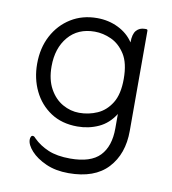

<svg xmlns="http://www.w3.org/2000/svg" viewBox="-66 -426 587 655"><g transform="rotate(10 227.0 -98.0)"><path d="M345 -57Q323 -22 289 -6.5Q255 9 216 9Q162 9 123.5 -16.5Q85 -42 64.5 -84.5Q44 -127 44 -178Q44 -233 66.5 -275.5Q89 -318 128.5 -342.5Q168 -367 219 -367Q259 -367 292.5 -350.5Q326 -334 345 -305Q345 -334 356 -346.5Q367 -359 385 -359H390Q395 -359 395 -354V-7Q395 73 349.5 122Q304 171 214 171Q169 171 135.5 156Q102 141 83 120Q64 99 64 81Q64 76 66 71.5Q68 67 72 67Q76 67 78 69Q80 71 83 74Q104 95 134.5 108Q165 121 211 121Q282 121 313.5 88Q345 55 345 -7ZM214 -38Q247 -38 276.5 -51Q306 -64 325 -94.5Q344 -125 344 -178Q344 -233 324.5 -263.5Q305 -294 276.5 -307Q248 -320 219 -320Q161 -320 127.5 -280.5Q94 -241 94 -178Q94 -132 111.5 -100.5Q129 -69 156.5 -53.5Q184 -38 214 -38Z"/></g></svg>

Font: Zain Light
Style: Regular
Weight: 300
Designer: Zain,Boutros
Foundry: Mobile Telecommunications Company (Zain), 2024
Version: Version 1.51; ttfautohint (v1.8.4)